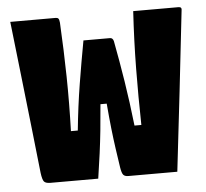

<svg xmlns="http://www.w3.org/2000/svg" viewBox="-44 -594 689 641"><g transform="rotate(-5 300.0 -273.5)"><path d="M251 -464H340Q349 -464 352 -453Q365 -385 376 -315.5Q387 -246 396 -166H419Q417 -261 418 -354.5Q419 -448 425 -547H577Q589 -547 586 -534Q571 -401 556 -267.5Q541 -134 525 0H361Q349 0 344 -6Q339 -12 336 -31Q331 -64 326.5 -95.5Q322 -127 318 -163Q314 -199 310 -247H289Q285 -198 281 -159.5Q277 -121 272 -83.5Q267 -46 260 0H100Q84 0 78.5 -6.5Q73 -13 70 -36Q63 -101 53.5 -186.5Q44 -272 33.5 -365.5Q23 -459 13 -547H165Q171 -547 174 -544Q177 -541 178 -530Q183 -437 184.5 -348Q186 -259 183 -166H206Q214 -246 226 -320Q238 -394 251 -464Z"/></g></svg>

Font: Recursive Mn Lnr St Blk
Style: Regular
Weight: 900
Monospace: yes
Version: Version 1.079;hotconv 1.0.112;makeotfexe 2.5.65598; ttfautoh